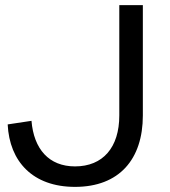

<svg xmlns="http://www.w3.org/2000/svg" viewBox="-20 -720 664 750"><path d="M538 -269V-700H446V-269C446 -144 382 -70 273 -70C171 -70 112 -138 103 -248L10 -234C17 -89 108 10 273 10C446 10 538 -98 538 -269Z"/></svg>

Font: Gully
Style: Regular
Weight: 400
Designer: jaikishan Patel
Foundry: MagicType
Version: Version 1.000;Glyphs 3.2 (3242)